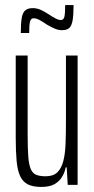

<svg xmlns="http://www.w3.org/2000/svg" viewBox="-20 -729 372 757"><path d="M143 8Q110 8 90 -2Q70 -12 59.5 -34.5Q49 -57 45.5 -94.5Q42 -132 42 -186V-510H89V-198Q89 -145 91.5 -112Q94 -79 101.5 -62Q109 -45 123.5 -39.5Q138 -34 160 -34Q190 -34 206 -49.5Q222 -65 229.5 -93.5Q237 -122 238.5 -162Q240 -202 240 -249V-510H286V0H247L243 -69H239Q235 -48 224 -30.5Q213 -13 194 -2.5Q175 8 143 8ZM62 -599Q62 -635 65.5 -657Q69 -679 79.5 -688Q90 -697 109 -697Q126 -697 142 -689.5Q158 -682 173 -672Q186 -663 198.5 -656.5Q211 -650 220 -650Q231 -650 234 -663.5Q237 -677 237 -709H270Q270 -672 266.5 -650Q263 -628 253.5 -619Q244 -610 224 -610Q210 -610 195 -616.5Q180 -623 165 -632Q152 -641 138 -649Q124 -657 112 -657Q102 -657 98.5 -644Q95 -631 95 -599Z"/></svg>

Font: Saira UltraCondensed Light
Style: Regular
Weight: 300
Width: 1
Designer: Hector Gatti with collaboration of the Omnibus-Type team
Foundry: Omnibus-Type
Version: Version 1.101